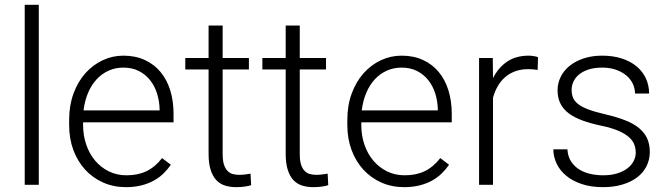

<svg xmlns="http://www.w3.org/2000/svg" viewBox="-20 -770 2783 800"><path d="M141.6 0H83V-750H141.6Z M504.9 9.8Q453.1 9.8 409.7 -9.5Q366.2 -28.8 334.7 -63.2Q303.2 -97.7 285.6 -145Q268.1 -192.4 268.1 -249V-270Q268.1 -331.1 286.4 -380.6Q304.7 -430.2 335.9 -465.1Q367.2 -500 408 -519Q448.7 -538.1 494.1 -538.1Q544.4 -538.1 583.5 -520Q622.6 -502 649.2 -469.7Q675.8 -437.5 689.5 -393.1Q703.1 -348.6 703.1 -295.9V-260.3H326.2V-249Q326.2 -205.6 339.4 -167.2Q352.5 -128.9 376.5 -100.6Q400.4 -72.3 433.6 -55.9Q466.8 -39.6 507.3 -39.6Q554.2 -39.6 590.1 -56.6Q626 -73.7 655.3 -111.3L691.9 -83.5Q678.7 -64.5 661.4 -47.4Q644 -30.3 621.1 -17.6Q598.1 -4.9 569.3 2.4Q540.5 9.8 504.9 9.8ZM494.1 -488.3Q460.9 -488.3 432.6 -475.6Q404.3 -462.9 382.6 -439.5Q360.8 -416 346.9 -383.1Q333 -350.1 328.1 -310.1H645V-316.4Q644 -349.6 634.3 -380.6Q624.5 -411.6 605.7 -435.5Q586.9 -459.5 559.1 -473.9Q531.2 -488.3 494.1 -488.3Z M907.7 -663.6V-528.3H1017.1V-480.5H907.7V-128.4Q907.7 -100.6 913.3 -83.7Q918.9 -66.9 928.5 -57.4Q938 -47.9 950.4 -44.7Q962.9 -41.5 976.6 -41.5Q989.7 -41.5 1002 -43.2Q1014.2 -44.9 1023.9 -46.4L1026.4 1.5Q1015.6 5.4 998.3 7.6Q981 9.8 963.9 9.8Q939 9.8 917.7 3.2Q896.5 -3.4 881.3 -19.5Q866.2 -35.6 857.7 -62.3Q849.1 -88.9 849.1 -128.4V-480.5H752V-528.3H849.1V-663.6Z M1229 -663.6V-528.3H1338.4V-480.5H1229V-128.4Q1229 -100.6 1234.6 -83.7Q1240.2 -66.9 1249.8 -57.4Q1259.3 -47.9 1271.7 -44.7Q1284.2 -41.5 1297.9 -41.5Q1311 -41.5 1323.2 -43.2Q1335.4 -44.9 1345.2 -46.4L1347.7 1.5Q1336.9 5.4 1319.6 7.6Q1302.2 9.8 1285.2 9.8Q1260.3 9.8 1239 3.2Q1217.8 -3.4 1202.6 -19.5Q1187.5 -35.6 1179 -62.3Q1170.4 -88.9 1170.4 -128.4V-480.5H1073.2V-528.3H1170.4V-663.6Z M1664.1 9.8Q1612.3 9.8 1568.8 -9.5Q1525.4 -28.8 1493.9 -63.2Q1462.4 -97.7 1444.8 -145Q1427.2 -192.4 1427.2 -249V-270Q1427.2 -331.1 1445.6 -380.6Q1463.9 -430.2 1495.1 -465.1Q1526.4 -500 1567.1 -519Q1607.9 -538.1 1653.3 -538.1Q1703.6 -538.1 1742.7 -520Q1781.7 -502 1808.3 -469.7Q1835 -437.5 1848.6 -393.1Q1862.3 -348.6 1862.3 -295.9V-260.3H1485.4V-249Q1485.4 -205.6 1498.5 -167.2Q1511.7 -128.9 1535.6 -100.6Q1559.6 -72.3 1592.8 -55.9Q1626 -39.6 1666.5 -39.6Q1713.4 -39.6 1749.3 -56.6Q1785.2 -73.7 1814.5 -111.3L1851.1 -83.5Q1837.9 -64.5 1820.6 -47.4Q1803.2 -30.3 1780.3 -17.6Q1757.3 -4.9 1728.5 2.4Q1699.7 9.8 1664.1 9.8ZM1653.3 -488.3Q1620.1 -488.3 1591.8 -475.6Q1563.5 -462.9 1541.7 -439.5Q1520 -416 1506.1 -383.1Q1492.2 -350.1 1487.3 -310.1H1804.2V-316.4Q1803.2 -349.6 1793.5 -380.6Q1783.7 -411.6 1764.9 -435.5Q1746.1 -459.5 1718.3 -473.9Q1690.4 -488.3 1653.3 -488.3Z M2220.2 -478.5Q2201.7 -481.9 2180.7 -481.9Q2150.9 -481.9 2127 -473.1Q2103 -464.4 2084.7 -448.5Q2066.4 -432.6 2054 -410.9Q2041.5 -389.2 2034.2 -362.8V0H1976.1V-528.3H2033.2L2034.2 -444.3Q2055.7 -487.8 2092.5 -512.9Q2129.4 -538.1 2183.1 -538.1Q2193.8 -538.1 2205.1 -536.1Q2216.3 -534.2 2221.7 -531.7Z M2628.9 -134.3Q2628.9 -150.4 2623.3 -166.5Q2617.7 -182.6 2602.3 -197Q2586.9 -211.4 2559.3 -223.9Q2531.7 -236.3 2487.8 -245.6Q2443.8 -254.9 2409.4 -267.1Q2375 -279.3 2351.3 -296.6Q2327.6 -314 2315.4 -337.9Q2303.2 -361.8 2303.2 -394Q2303.2 -423.3 2316.2 -449.7Q2329.1 -476.1 2353.3 -495.6Q2377.4 -515.1 2411.9 -526.6Q2446.3 -538.1 2489.3 -538.1Q2535.2 -538.1 2571.5 -526.1Q2607.9 -514.2 2633.1 -492.9Q2658.2 -471.7 2671.4 -442.9Q2684.6 -414.1 2684.6 -380.4H2626Q2626 -400.9 2616.9 -420.4Q2607.9 -439.9 2590.6 -454.8Q2573.2 -469.7 2547.6 -479Q2522 -488.3 2489.3 -488.3Q2455.1 -488.3 2430.9 -480Q2406.7 -471.7 2391.4 -458.5Q2376 -445.3 2368.9 -429Q2361.8 -412.6 2361.8 -396Q2361.8 -378.4 2367.2 -364Q2372.6 -349.6 2387.9 -337.2Q2403.3 -324.7 2430.9 -314.2Q2458.5 -303.7 2502.9 -293.5Q2550.8 -282.2 2585.4 -268.6Q2620.1 -254.9 2642.8 -236.1Q2665.5 -217.3 2676.5 -193.1Q2687.5 -168.9 2687.5 -137.2Q2687.5 -104.5 2673.8 -77.4Q2660.2 -50.3 2634.8 -31Q2609.4 -11.7 2573.2 -1Q2537.1 9.8 2492.7 9.8Q2442.4 9.8 2403.8 -3.2Q2365.2 -16.1 2338.9 -38.1Q2312.5 -60.1 2299.1 -88.6Q2285.6 -117.2 2285.6 -147.9H2344.2Q2346.2 -116.7 2360.4 -95.9Q2374.5 -75.2 2395.5 -62.7Q2416.5 -50.3 2442.1 -44.9Q2467.8 -39.6 2492.7 -39.6Q2525.9 -39.6 2551.3 -47.4Q2576.7 -55.2 2594 -68.4Q2611.3 -81.5 2620.1 -98.6Q2628.9 -115.7 2628.9 -134.3Z"/></svg>

Font: Melbourne
Style: Light
Weight: 300
Designer: Google
Version: Version 2.000980; 2014